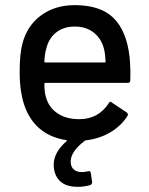

<svg xmlns="http://www.w3.org/2000/svg" viewBox="-20 -537 577 744"><path d="M481.9 -317.9Q486.3 -277.3 484.9 -226.1Q484.9 -215.8 475.1 -215.8H155.8Q151.9 -215.8 151.9 -211.9Q151.9 -180.2 158.2 -160.2Q169.4 -120.1 203.1 -97.7Q236.8 -75.2 287.1 -75.2Q360.8 -75.2 400.9 -136.2Q405.8 -147.5 414.1 -139.2L471.2 -101.1Q478.5 -95.2 474.1 -87.9Q449.2 -48.8 407.5 -24.2Q365.7 0.5 313 6.8Q310.1 6.8 308.1 8.8Q253.9 50.3 253.9 88.9Q253.9 108.9 265.6 119.4Q277.3 129.9 296.9 129.9Q308.1 129.9 319.8 127L324.2 126Q330.6 126 332 133.8L336.9 168V169.9Q336.9 177.2 329.1 180.2Q306.6 187 280.8 187Q206.5 187 190.9 126Q188 114.3 188 102.1Q188 53.7 236.8 11.2Q242.2 7.3 235.8 5.9Q123 -12.2 80.1 -113.8Q56.2 -171.9 56.2 -256.8Q56.2 -329.1 66.9 -368.2Q85 -437.5 138.9 -477.3Q192.9 -517.1 270 -517.1Q369.1 -517.1 419.7 -467.5Q470.2 -418 481.9 -317.9ZM270 -434.1Q228 -434.1 199.7 -412.8Q171.4 -391.6 161.1 -355Q153.3 -330.6 151.9 -298.8Q151.9 -294.9 155.8 -294.9H384.8Q389.2 -294.9 389.2 -298.8Q387.7 -329.1 382.8 -348.1Q372.6 -387.7 343 -410.9Q313.5 -434.1 270 -434.1Z"/></svg>

Font: Gruenseis Font Medium
Style: Regular
Weight: 500
Designer: Jeremy Tribby
Foundry: Tribby Type
Version: Version 1.408;Glyphs 3.1.2 (3151)